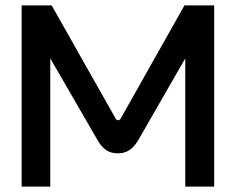

<svg xmlns="http://www.w3.org/2000/svg" viewBox="-20 -690 872 710"><path d="M60 -670V0H166V-474L340 -173C360 -138 382 -123 416 -123C449 -123 471 -138 492 -173L665 -474V0H772V-670H662L426 -251C422 -244 412 -243 408 -251L171 -670Z"/></svg>

Font: LT Wave Alt Medium
Style: Regular
Weight: 500
Designer: Daniel Lyons
Version: Version 2.5 (Glyphs App)